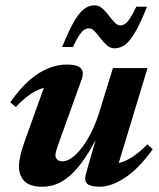

<svg xmlns="http://www.w3.org/2000/svg" viewBox="-20 -688 597 721"><path d="M302.9 -36.3 361 -237.6 372.6 -228.5Q342 -163.7 313.8 -117.5Q285.5 -71.4 257.5 -42.6Q229.6 -13.8 200.5 -0.3Q171.4 13.2 139 13.2Q92.2 13.2 71.7 -7.8Q51.1 -28.8 51.1 -62.4Q51.1 -80.3 56.6 -104.1Q62 -127.9 72.5 -157L158.4 -396.3L183.4 -361.9Q158.3 -362.9 134.9 -355Q111.5 -347 88.2 -330Q64.9 -312.9 39.3 -285.7L18.6 -304Q54.6 -355.5 90.3 -386.5Q126.1 -417.6 161.5 -431.6Q196.9 -445.7 231.2 -445.7Q269.7 -445.7 283.2 -432Q296.7 -418.3 286.5 -389.7L201.1 -152.4Q194.7 -133.8 191.5 -123.3Q188.2 -112.8 188.2 -105.1Q188.2 -94.9 195.2 -88.5Q202.2 -82.1 215.3 -82.1Q230.8 -82.1 249.3 -95Q267.8 -108 286.8 -132.5Q305.9 -157.1 323.5 -192.5Q341.1 -227.9 354.9 -272.9L404 -432.5H534L414.4 -37.7L398.1 -71.7Q418.8 -72.3 440.4 -80.1Q461.9 -87.9 485.2 -104.1Q508.4 -120.4 533.7 -146.2L553.5 -127.6Q501.8 -55.3 449.8 -21Q397.7 13.2 355.1 13.2Q319.8 13.2 307.6 2Q295.3 -9.3 302.9 -36.3ZM532.2 -663Q507.7 -601.7 487.9 -567.7Q468.2 -533.6 449.8 -520.1Q431.4 -506.5 410.3 -506.5Q394.3 -506.5 381.4 -517.9Q368.6 -529.3 357.4 -544.1Q346.2 -559 335.7 -570.3Q325.1 -581.7 313.8 -581.7Q304.5 -581.7 295.8 -575.9Q287.1 -570 277.1 -555Q267.1 -539.9 253.6 -511.5H213.4Q238.1 -573 257.8 -606.9Q277.4 -640.9 295.8 -654.4Q314.2 -668 335.3 -668Q351.3 -668 364.2 -656.6Q377 -645.2 388.2 -630.4Q399.4 -615.5 409.9 -604.2Q420.5 -592.8 431.8 -592.8Q441.4 -592.8 449.9 -598.6Q458.5 -604.5 468.5 -619.6Q478.5 -634.8 492 -663Z"/></svg>

Font: Newsreader Text
Style: Italic
Weight: 400
Italic angle: -17°
Designer: Hugues Gentile
Foundry: Production Type
Version: Version 1.001